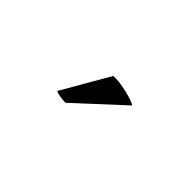

<svg xmlns="http://www.w3.org/2000/svg" viewBox="1 -950 598 598"><g transform="rotate(45 300.0 -651.5)"><path d="M401 -710C390 -719 324 -737 294 -733L204 -577C211 -572 234 -569 248 -569Z"/></g></svg>

Font: Arima Koshi ExtraBold
Style: Regular
Weight: 800
Designer: Joana Correia and Natanael Gama
Foundry: NDISCOVER
Version: Version 1.019;PS 001.019;hotconv 1.0.88;makeotf.lib2.5.64775